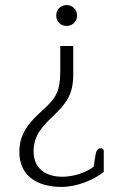

<svg xmlns="http://www.w3.org/2000/svg" viewBox="-20 -508 509 755"><path d="M242 -406C264 -406 283 -422 283 -447C283 -472 264 -488 242 -488C220 -488 201 -472 201 -447C201 -422 220 -406 242 -406ZM221 227C284 227 349 199 388 168V86C388 80 384 75 376 75C365 75 359 83 356 99L348 148C314 173 267 187 225 187C158 187 112 153 112 87C112 24 148 -12 186 -49C240 -100 268 -135 268 -215V-327H217V-228C217 -149 200 -122 148 -75C103 -34 56 11 56 89C56 183 126 227 221 227Z"/></svg>

Font: Maitree Light
Style: Regular
Weight: 300
Designer: CadsonDemak Team
Foundry: CadsonDemak
Version: Version 1.000;PS 001.000;hotconv 1.0.88;makeotf.lib2.5.64775